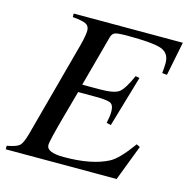

<svg xmlns="http://www.w3.org/2000/svg" viewBox="-98 -748 827 843"><g transform="rotate(15 315.5 -326.5)"><path d="M631 -653 600 -499 578 -501Q581 -527 581 -547Q581 -592 543.5 -606Q506 -620 388 -620Q346 -620 333 -615.5Q320 -611 315 -594L252 -361H330Q396 -361 418 -377Q440 -393 469 -458L487 -454L419 -222L399 -227Q406 -258 406 -279Q406 -311 388.5 -318Q371 -325 321 -325H243L212 -213Q177 -87 177 -67Q177 -33 256 -33Q383 -33 457 -72Q495 -92 551 -170L567 -162L505 0H1V-16Q44 -24 57 -35.5Q70 -47 82 -90L201 -532Q212 -576 212 -596Q212 -616 196.5 -624.5Q181 -633 135 -637V-653Z"/></g></svg>

Font: STIX
Style: Italic
Weight: 400
Italic angle: -16.33°
Designer: MicroPress Inc., with final additions and corrections provided by Coen Hoffman, Elsevier (retired)
Version: Version 1.1.1